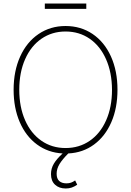

<svg xmlns="http://www.w3.org/2000/svg" viewBox="-20 -865 748 1094"><path d="M369.1 9.3Q335.4 43 319.1 69.8Q302.7 96.7 302.7 125Q302.7 152.8 317.4 166.3Q332 179.7 358.4 179.7Q373 179.7 384.3 175.8Q395.5 171.9 408.2 163.1L419.9 187.5Q404.3 198.2 388.9 203.6Q373.5 209 354.5 209Q316.9 209 293.7 187.5Q270.5 166 270.5 127Q270.5 94.7 287.1 67.1Q303.7 39.6 336.9 9.3Q254.4 4.9 190.9 -41.7Q127.4 -88.4 92.5 -169.2Q57.6 -250 57.6 -353.5Q57.6 -460.4 95 -543Q132.3 -625.5 199.7 -671.1Q267.1 -716.8 353.5 -716.8Q440.4 -716.8 507.6 -671.4Q574.7 -626 612.1 -543.5Q649.4 -460.9 649.4 -353.5Q649.4 -249.5 614.3 -168.7Q579.1 -87.9 515.6 -41.3Q452.1 5.4 369.1 9.3ZM353.5 -685.5Q276.4 -685.5 216.6 -644.5Q156.7 -603.5 123.3 -528.1Q89.8 -452.6 89.8 -353.5Q89.8 -255.4 123 -179.9Q156.2 -104.5 216.1 -63Q275.9 -21.5 353.5 -21.5Q431.2 -21.5 491.2 -62.7Q551.3 -104 584.7 -179.4Q618.2 -254.9 618.2 -353.5Q617.7 -452.1 584.2 -527.6Q550.8 -603 491 -644.3Q431.2 -685.5 353.5 -685.5ZM471.7 -814.5H235.4V-844.7H471.7Z"/></svg>

Font: Pretendard GOV Thin
Style: Regular
Weight: 100
Designer: Base glyphs from Inter by Rasmus Andersson; Hangeul glyphs from Noto Sans CJK(Source Han Sans) by Jang Soo-young and Kan
Foundry: Kil Hyung-jin
Version: Version 1.309